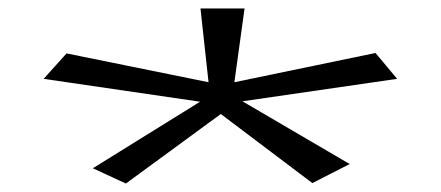

<svg xmlns="http://www.w3.org/2000/svg" viewBox="-20 -556 1040 453"><path d="M277 -123 199 -159 452 -316 83 -370 137 -430 472 -362 453 -536H557L533 -362L866 -431L917 -370L552 -317L805 -169L717 -124L501 -287Z"/></svg>

Font: Inconsolata UltraExpanded
Style: Regular
Weight: 400
Width: 9
Monospace: yes
Designer: Raph Levien, Cyreal, Brenton Simpson
Foundry: Raph Levien, Cyreal, Google
Version: Version 3.000; ttfautohint (v1.8.2.53-6de2)